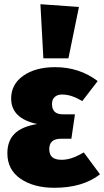

<svg xmlns="http://www.w3.org/2000/svg" viewBox="-20 -873 495 912"><path d="M444 -488 371 -393Q343 -409 320.5 -416.5Q298 -424 274 -424Q253 -424 240 -412.5Q227 -401 227 -379Q227 -330 278 -330H336L319 -214H270Q214 -214 214 -165Q214 -139 228 -126.5Q242 -114 273 -114Q296 -114 320.5 -122Q345 -130 378 -149L455 -45Q373 19 238 19Q140 19 77.5 -24Q15 -67 15 -145Q15 -204 49.5 -238Q84 -272 157 -284Q33 -310 33 -405Q33 -473 91 -513.5Q149 -554 242 -554Q357 -554 444 -488ZM172 -853 355 -840 305 -596H186Z"/></svg>

Font: Fira Sans Condensed Black
Style: Regular
Weight: 900
Width: 3
Designer: Carrois Corporate & Edenspiekermann AG
Foundry: Carrois Corporate GbR & Edenspiekermann AG
Version: Version 4.203